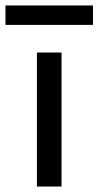

<svg xmlns="http://www.w3.org/2000/svg" viewBox="-74 -682 360 702"><path d="M61 0V-490H151V0ZM-54 -591V-662H266V-591Z"/></svg>

Font: Cabin VF Beta
Style: Regular
Weight: 400
Designer: Pablo Impallari
Foundry: Pablo Impallari. http://www.impallari.com Igino Marini. http://www.ikern.com
Version: Version 2.200